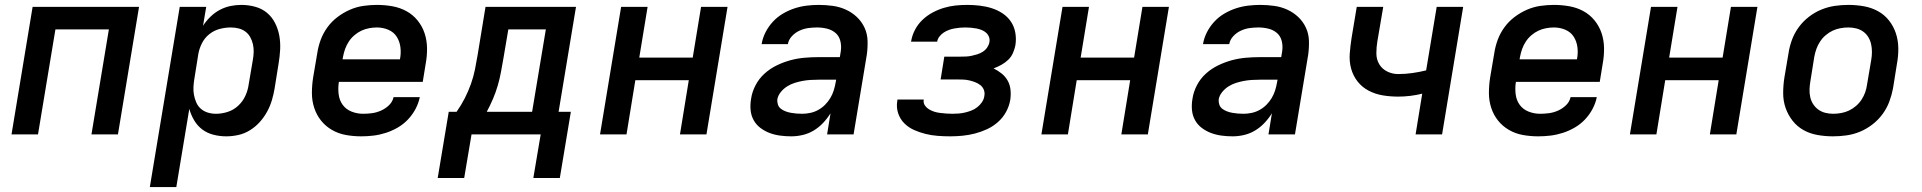

<svg xmlns="http://www.w3.org/2000/svg" viewBox="-20 -548 7840 783"><path d="M27 0 113 -520H547L461 0H353L424 -428H206L135 0Z M591 215 713 -520H821L808 -443Q821 -463 838.5 -480Q856 -497 877 -508Q898 -519 920 -523.5Q942 -528 964 -528Q993 -528 1020.5 -520.5Q1048 -513 1068.5 -496Q1089 -479 1101.5 -454.5Q1114 -430 1119 -402.5Q1124 -375 1122.5 -346Q1121 -317 1116 -288L1100 -188Q1096 -164 1089 -140Q1082 -116 1069.5 -93Q1057 -70 1039.5 -50.5Q1022 -31 999.5 -17Q977 -3 952 2.5Q927 8 903 8Q876 8 850.5 1.5Q825 -5 805 -20Q785 -35 772 -57Q759 -79 752 -104L699 215ZM861 -84Q884 -84 908 -91.5Q932 -99 951 -116.5Q970 -134 980.5 -157Q991 -180 994 -203L1011 -303Q1014 -319 1014.5 -335.5Q1015 -352 1011.5 -367.5Q1008 -383 1000.5 -396.5Q993 -410 981 -419Q969 -428 953.5 -432Q938 -436 921 -436Q899 -436 876 -430Q853 -424 834 -409Q815 -394 804 -372.5Q793 -351 789 -329L773 -229Q770 -212 769 -194.5Q768 -177 771 -161Q774 -145 780.5 -130Q787 -115 799 -104.5Q811 -94 827 -89Q843 -84 861 -84Z M1453 8Q1421 8 1390.5 2.5Q1360 -3 1334 -18Q1308 -33 1289.5 -56Q1271 -79 1261.5 -108Q1252 -137 1252 -168.5Q1252 -200 1257 -232L1274 -332Q1278 -359 1288 -386Q1298 -413 1315.5 -437Q1333 -461 1357 -479Q1381 -497 1407.5 -508.5Q1434 -520 1462 -524Q1490 -528 1517 -528Q1549 -528 1580 -522.5Q1611 -517 1637.5 -502.5Q1664 -488 1683 -464.5Q1702 -441 1711.5 -412.5Q1721 -384 1721.5 -352Q1722 -320 1716 -288L1704 -214H1362Q1358 -189 1361 -164Q1364 -139 1377.5 -120.5Q1391 -102 1413.5 -93Q1436 -84 1461 -84Q1479 -84 1497.5 -86.5Q1516 -89 1534 -97Q1552 -105 1566.5 -119Q1581 -133 1585 -152H1692Q1687 -127 1674.5 -103.5Q1662 -80 1643.5 -60.5Q1625 -41 1601.5 -27.5Q1578 -14 1553 -6Q1528 2 1503 5Q1478 8 1453 8ZM1377 -306H1611Q1616 -331 1613 -355Q1610 -379 1598 -398Q1586 -417 1564 -426.5Q1542 -436 1517 -436Q1502 -436 1485.5 -433Q1469 -430 1454 -423Q1439 -416 1425.5 -404.5Q1412 -393 1402.5 -378.5Q1393 -364 1387.5 -348.5Q1382 -333 1379 -317Z M1765 178 1810 -92H1842Q1861 -119 1875.5 -147.5Q1890 -176 1900.5 -205.5Q1911 -235 1917 -265Q1923 -295 1928 -325L1960 -520H2329L2258 -92H2308L2263 178H2155L2185 0H1903L1873 178ZM2150 -92 2206 -428H2053L2033 -310Q2028 -282 2023 -254.5Q2018 -227 2010 -199.5Q2002 -172 1990.5 -145Q1979 -118 1965 -92Z M2427 0 2513 -520H2621L2587 -313H2805L2839 -520H2947L2861 0H2753L2789 -221H2571L2535 0Z M3207 8Q3184 8 3161.5 5Q3139 2 3119 -5.5Q3099 -13 3081.5 -26Q3064 -39 3053.5 -58Q3043 -77 3041 -99.5Q3039 -122 3043 -145Q3047 -173 3061 -200Q3075 -227 3097.5 -247.5Q3120 -268 3148 -281.5Q3176 -295 3204 -302.5Q3232 -310 3261 -312.5Q3290 -315 3318 -315H3405L3409 -340Q3412 -361 3407 -381Q3402 -401 3387.5 -413.5Q3373 -426 3353 -431Q3333 -436 3312 -436Q3294 -436 3276 -433.5Q3258 -431 3240.5 -423Q3223 -415 3209.5 -400.5Q3196 -386 3193 -368H3086Q3090 -393 3102 -416.5Q3114 -440 3132 -459.5Q3150 -479 3173 -492.5Q3196 -506 3220.5 -514Q3245 -522 3270 -525Q3295 -528 3319 -528Q3348 -528 3376.5 -524Q3405 -520 3430 -508.5Q3455 -497 3474.5 -478.5Q3494 -460 3505.5 -435.5Q3517 -411 3518 -382.5Q3519 -354 3515 -325L3461 0H3353L3367 -86Q3354 -65 3336.5 -46.5Q3319 -28 3298 -15.5Q3277 -3 3253.5 2.5Q3230 8 3207 8ZM3251 -84Q3267 -84 3284 -87.5Q3301 -91 3316.5 -99.5Q3332 -108 3344.5 -120.5Q3357 -133 3366 -148Q3375 -163 3380 -179Q3385 -195 3388 -212L3390 -223H3318Q3302 -223 3285.5 -222Q3269 -221 3253 -218Q3237 -215 3221 -210Q3205 -205 3190.5 -196Q3176 -187 3164.5 -173Q3153 -159 3150 -143Q3149 -132 3152.5 -121.5Q3156 -111 3164.5 -104.5Q3173 -98 3183.5 -94Q3194 -90 3205 -88Q3216 -86 3227.5 -85Q3239 -84 3251 -84Z M3855 8Q3829 8 3803.5 6Q3778 4 3754 -2Q3730 -8 3707.5 -18Q3685 -28 3668 -45Q3651 -62 3643 -85.5Q3635 -109 3639 -135L3640 -142H3747V-140Q3745 -128 3752 -118Q3759 -108 3769 -102Q3779 -96 3790 -92.5Q3801 -89 3813.5 -87.5Q3826 -86 3838.5 -85Q3851 -84 3863 -84Q3876 -84 3889 -85Q3902 -86 3915 -89Q3928 -92 3941 -97Q3954 -102 3965 -110.5Q3976 -119 3984 -130.5Q3992 -142 3994 -155Q3997 -169 3992.5 -181Q3988 -193 3978.5 -200.5Q3969 -208 3957.5 -212.5Q3946 -217 3933.5 -220Q3921 -223 3907.5 -223.5Q3894 -224 3881 -224H3816L3831 -317H3896Q3908 -317 3919.5 -317.5Q3931 -318 3942.5 -320.5Q3954 -323 3965.5 -326.5Q3977 -330 3988 -337Q3999 -344 4006 -354.5Q4013 -365 4015 -376Q4017 -388 4013 -398Q4009 -408 4001 -415Q3993 -422 3982.5 -426Q3972 -430 3961.5 -432Q3951 -434 3939.5 -435Q3928 -436 3916 -436Q3905 -436 3894.5 -435Q3884 -434 3872.5 -432Q3861 -430 3850 -426Q3839 -422 3829 -415.5Q3819 -409 3811.5 -399.5Q3804 -390 3802 -379V-378H3695L3696 -381Q3700 -405 3712 -427.5Q3724 -450 3742.5 -467.5Q3761 -485 3783.5 -497Q3806 -509 3829.5 -516Q3853 -523 3876.5 -525.5Q3900 -528 3924 -528Q3950 -528 3975.5 -525Q4001 -522 4024.5 -514.5Q4048 -507 4068.5 -493.5Q4089 -480 4102.5 -460Q4116 -440 4120.5 -415Q4125 -390 4121 -364Q4118 -348 4111 -332Q4104 -316 4091.5 -304Q4079 -292 4063.5 -283.5Q4048 -275 4032 -269Q4050 -260 4065 -248Q4080 -236 4089.5 -219Q4099 -202 4101 -181.5Q4103 -161 4100 -141Q4096 -116 4083 -92Q4070 -68 4049.5 -50Q4029 -32 4005 -21Q3981 -10 3956 -3.5Q3931 3 3905.5 5.5Q3880 8 3855 8Z M4227 0 4313 -520H4421L4387 -313H4605L4639 -520H4747L4661 0H4553L4589 -221H4371L4335 0Z M5007 8Q4984 8 4961.5 5Q4939 2 4919 -5.5Q4899 -13 4881.5 -26Q4864 -39 4853.5 -58Q4843 -77 4841 -99.5Q4839 -122 4843 -145Q4847 -173 4861 -200Q4875 -227 4897.5 -247.5Q4920 -268 4948 -281.5Q4976 -295 5004 -302.5Q5032 -310 5061 -312.5Q5090 -315 5118 -315H5205L5209 -340Q5212 -361 5207 -381Q5202 -401 5187.5 -413.5Q5173 -426 5153 -431Q5133 -436 5112 -436Q5094 -436 5076 -433.5Q5058 -431 5040.5 -423Q5023 -415 5009.5 -400.5Q4996 -386 4993 -368H4886Q4890 -393 4902 -416.5Q4914 -440 4932 -459.5Q4950 -479 4973 -492.5Q4996 -506 5020.5 -514Q5045 -522 5070 -525Q5095 -528 5119 -528Q5148 -528 5176.5 -524Q5205 -520 5230 -508.5Q5255 -497 5274.5 -478.5Q5294 -460 5305.5 -435.5Q5317 -411 5318 -382.5Q5319 -354 5315 -325L5261 0H5153L5167 -86Q5154 -65 5136.5 -46.5Q5119 -28 5098 -15.5Q5077 -3 5053.5 2.5Q5030 8 5007 8ZM5051 -84Q5067 -84 5084 -87.5Q5101 -91 5116.5 -99.5Q5132 -108 5144.5 -120.5Q5157 -133 5166 -148Q5175 -163 5180 -179Q5185 -195 5188 -212L5190 -223H5118Q5102 -223 5085.5 -222Q5069 -221 5053 -218Q5037 -215 5021 -210Q5005 -205 4990.5 -196Q4976 -187 4964.5 -173Q4953 -159 4950 -143Q4949 -132 4952.5 -121.5Q4956 -111 4964.5 -104.5Q4973 -98 4983.5 -94Q4994 -90 5005 -88Q5016 -86 5027.5 -85Q5039 -84 5051 -84Z M5753 0 5780 -166Q5756 -160 5731 -157Q5706 -154 5682 -154Q5650 -154 5619.5 -159Q5589 -164 5562 -178Q5535 -192 5516.5 -215.5Q5498 -239 5490 -268.5Q5482 -298 5484.5 -330Q5487 -362 5492 -394L5513 -520H5621L5597 -379Q5593 -355 5593 -330.5Q5593 -306 5604.5 -286.5Q5616 -267 5637 -256.5Q5658 -246 5682 -246Q5710 -246 5739 -250Q5768 -254 5796 -261L5839 -520H5947L5861 0Z M6253 8Q6221 8 6190.5 2.5Q6160 -3 6134 -18Q6108 -33 6089.5 -56Q6071 -79 6061.5 -108Q6052 -137 6052 -168.5Q6052 -200 6057 -232L6074 -332Q6078 -359 6088 -386Q6098 -413 6115.5 -437Q6133 -461 6157 -479Q6181 -497 6207.5 -508.5Q6234 -520 6262 -524Q6290 -528 6317 -528Q6349 -528 6380 -522.5Q6411 -517 6437.5 -502.5Q6464 -488 6483 -464.5Q6502 -441 6511.5 -412.5Q6521 -384 6521.5 -352Q6522 -320 6516 -288L6504 -214H6162Q6158 -189 6161 -164Q6164 -139 6177.5 -120.5Q6191 -102 6213.5 -93Q6236 -84 6261 -84Q6279 -84 6297.5 -86.5Q6316 -89 6334 -97Q6352 -105 6366.5 -119Q6381 -133 6385 -152H6492Q6487 -127 6474.5 -103.5Q6462 -80 6443.5 -60.5Q6425 -41 6401.5 -27.5Q6378 -14 6353 -6Q6328 2 6303 5Q6278 8 6253 8ZM6177 -306H6411Q6416 -331 6413 -355Q6410 -379 6398 -398Q6386 -417 6364 -426.5Q6342 -436 6317 -436Q6302 -436 6285.5 -433Q6269 -430 6254 -423Q6239 -416 6225.5 -404.5Q6212 -393 6202.5 -378.5Q6193 -364 6187.5 -348.5Q6182 -333 6179 -317Z M6627 0 6713 -520H6821L6787 -313H7005L7039 -520H7147L7061 0H6953L6989 -221H6771L6735 0Z M7455 8Q7423 8 7392 2.5Q7361 -3 7335 -17.5Q7309 -32 7290.5 -55.5Q7272 -79 7262 -107.5Q7252 -136 7252 -168Q7252 -200 7257 -232L7274 -332Q7278 -359 7288 -386Q7298 -413 7315.5 -437Q7333 -461 7357 -479.5Q7381 -498 7408 -509Q7435 -520 7462.5 -524Q7490 -528 7518 -528Q7550 -528 7581 -522.5Q7612 -517 7638.5 -502.5Q7665 -488 7683.5 -464.5Q7702 -441 7711.5 -412.5Q7721 -384 7721.5 -352Q7722 -320 7716 -288L7700 -188Q7695 -161 7685 -134Q7675 -107 7657.5 -83Q7640 -59 7616 -40.5Q7592 -22 7565.5 -11Q7539 0 7511 4Q7483 8 7455 8ZM7456 -84Q7472 -84 7488.5 -87Q7505 -90 7520 -97Q7535 -104 7548.5 -115.5Q7562 -127 7571.5 -141.5Q7581 -156 7586.5 -171.5Q7592 -187 7594 -203L7611 -303Q7614 -320 7614 -336.5Q7614 -353 7610.5 -368.5Q7607 -384 7599 -397Q7591 -410 7578.5 -419Q7566 -428 7550.5 -432Q7535 -436 7518 -436Q7502 -436 7485.5 -433Q7469 -430 7454 -423Q7439 -416 7425.5 -404.5Q7412 -393 7402.5 -378.5Q7393 -364 7387.5 -348.5Q7382 -333 7379 -317L7363 -217Q7360 -200 7359.5 -183.5Q7359 -167 7362.5 -151.5Q7366 -136 7374.5 -123Q7383 -110 7395.5 -101Q7408 -92 7423.5 -88Q7439 -84 7456 -84Z"/></svg>

Font: Iosevka Aile Semibold Oblique
Style: Regular
Weight: 600
Italic angle: -9°
Designer: Belleve Invis
Foundry: Belleve Invis
Version: Version 31.1.0; ttfautohint (v1.8.4)